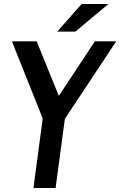

<svg xmlns="http://www.w3.org/2000/svg" viewBox="-20 -933 597 953"><path d="M162 -728 272 -457 451 -728H557L302 -343L256 0H146L192 -345L39 -728ZM385 -913H518L354 -776H264Z"/></svg>

Font: Rosario SemiBold
Style: Italic
Weight: 600
Italic angle: -8.05°
Designer: Hector Gatti
Foundry: Omnibus Type
Version: Version 1.101; ttfautohint (v1.8.1.43-b0c9)